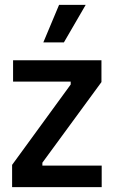

<svg xmlns="http://www.w3.org/2000/svg" viewBox="-20 -773 470 793"><path d="M30 0V-92L272 -424V-436H34V-524H399V-434L155 -101V-89H400V0ZM244 -598H159L224 -753H334Z"/></svg>

Font: Bricolage Grotesque SemiCondensed Medium
Style: Regular
Weight: 500
Width: 4
Designer: Mathieu Triay
Foundry: Atelier Triay
Version: Version 1.001;gftools[0.9.33.dev8+g029e19f]